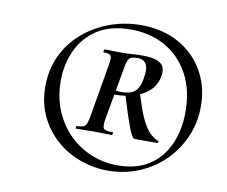

<svg xmlns="http://www.w3.org/2000/svg" viewBox="-68 -809 892 756"><g transform="rotate(10 377.5 -431.5)"><path d="M406 -138Q351 -138 297.5 -157Q244 -176 201.5 -213Q159 -250 133.5 -303Q108 -356 108 -422Q108 -491 135 -547Q162 -603 208.5 -642.5Q255 -682 314 -703.5Q373 -725 438 -725Q526 -725 590.5 -688.5Q655 -652 690 -590Q725 -528 725 -451Q725 -386 700.5 -329Q676 -272 632.5 -229Q589 -186 531 -162Q473 -138 406 -138ZM441 -165Q516 -165 566.5 -197.5Q617 -230 643 -287.5Q669 -345 669 -419Q669 -506 634.5 -569.5Q600 -633 539.5 -667Q479 -701 401 -701Q320 -701 267.5 -666.5Q215 -632 189.5 -576Q164 -520 164 -455Q164 -389 186.5 -335.5Q209 -282 247.5 -244Q286 -206 336 -185.5Q386 -165 441 -165ZM255 -279Q253 -279 254.5 -284.5Q256 -290 257 -290Q282 -290 290 -297.5Q298 -305 303 -335L340 -550Q345 -577 340 -585.5Q335 -594 310 -594Q309 -594 310 -600Q311 -606 312 -606Q327 -606 346.5 -605.5Q366 -605 383 -605Q402 -605 426 -606.5Q450 -608 466 -608Q514 -608 536 -592.5Q558 -577 551 -541Q545 -504 518 -480Q491 -456 451 -445.5Q411 -435 365 -438L368 -455Q424 -447 450.5 -460.5Q477 -474 484 -519Q492 -560 481.5 -577.5Q471 -595 448 -595Q427 -595 417 -589Q407 -583 401 -548L363 -335Q358 -305 365 -297.5Q372 -290 401 -290Q403 -290 402 -284.5Q401 -279 399 -279Q384 -279 366 -279.5Q348 -280 326 -280Q309 -280 288 -279.5Q267 -279 255 -279ZM490 -279Q480 -279 463.5 -323.5Q447 -368 425 -442L481 -456Q497 -403 511.5 -369.5Q526 -336 543 -316.5Q560 -297 583 -287Q585 -286 584 -282.5Q583 -279 581 -279Q547 -279 523.5 -279Q500 -279 490 -279Z"/></g></svg>

Font: Cormorant Infant Light SemiBold
Style: Italic
Weight: 600
Italic angle: -10°
Version: Version 4.001